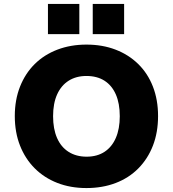

<svg xmlns="http://www.w3.org/2000/svg" viewBox="-20 -942 877 973"><path d="M418 11Q337 11 270.5 -15Q204 -41 156 -89Q108 -137 81.5 -204Q55 -271 55 -354Q55 -436 81.5 -503Q108 -570 156 -617.5Q204 -665 271 -690.5Q338 -716 418 -716Q499 -716 565.5 -690.5Q632 -665 680.5 -617.5Q729 -570 755 -503Q781 -436 781 -354Q781 -271 755 -204Q729 -137 681 -88.5Q633 -40 566 -14.5Q499 11 418 11ZM419 -148Q472 -148 509.5 -172.5Q547 -197 567 -243Q587 -289 587 -353Q587 -418 567 -463.5Q547 -509 509.5 -533Q472 -557 418 -557Q366 -557 328 -533Q290 -509 269.5 -463.5Q249 -418 249 -353Q249 -289 269 -243Q289 -197 327.5 -172.5Q366 -148 419 -148ZM450 -769V-922H609V-769ZM223 -769V-922H382V-769Z"/></svg>

Font: Nunito Sans 9pt Black
Style: Regular
Weight: 900
Version: Version 3.101;gftools[0.9.27]